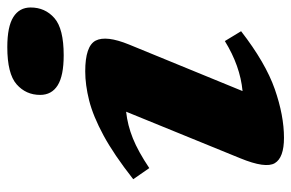

<svg xmlns="http://www.w3.org/2000/svg" viewBox="-156 -629 798 526"><g transform="rotate(-90 243.0 -366.0)"><path d="M246 -655Q246 -694 275 -719.5Q304 -745 377 -745Q433 -745 459.2 -728.5Q485.5 -712 485.5 -681Q485.5 -641.5 456.5 -616Q427.5 -590.5 354.5 -590.5Q298.5 -590.5 272.2 -607Q246 -623.5 246 -655ZM72.5 -107 200 -419.5Q163 -415.5 127 -401Q91 -386.5 45.5 -356L15 -400Q82.5 -453 135.2 -481.5Q188 -510 230.8 -520.8Q273.5 -531.5 310.5 -531.5Q380 -531.5 394.8 -502.8Q409.5 -474 384 -411.5L256.5 -100.5Q325.5 -107 393.5 -149L420.5 -104.5Q334 -37.5 261.8 -12.2Q189.5 13 128.5 13Q74 13 59 -12.2Q44 -37.5 72.5 -107Z"/></g></svg>

Font: Newsreader 6pt
Style: Bold Italic
Weight: 700
Italic angle: -17°
Designer: Hugues Gentile
Foundry: Production Type
Version: Version 1.003; ttfautohint (v1.8.3)